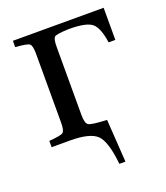

<svg xmlns="http://www.w3.org/2000/svg" viewBox="-124 -577 720 831"><g transform="rotate(-20 236.0 -161.0)"><path d="M32 0V-29Q86 -33 96.5 -41Q107 -49 107 -87V-403Q107 -441 96.5 -449Q86 -457 32 -461V-490H450V-342H419Q409 -412 383 -433.5Q357 -455 277 -455H276Q220 -453 210.5 -445.5Q201 -438 201 -400V-86Q201 -48 214.5 -40Q228 -32 296 -29H298L311 168H283Q272 61 240 30.5Q208 0 116 0Z"/></g></svg>

Font: Heuristica
Style: Regular
Weight: 400
Version: Version 1.0.1 ; ttfautohint (v1.4.1)